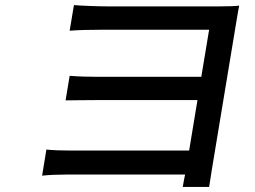

<svg xmlns="http://www.w3.org/2000/svg" viewBox="-20 -701 996 750"><path d="M144.5 -14.9 161.2 -116.8Q197.1 -112.9 257.8 -112.9H718.8L751.4 -310H350.5Q327.1 -310 286.6 -309.5Q246.1 -308.9 236.2 -308.9L252.1 -404.8Q300.8 -400.9 364.3 -400.9H766.3L796.9 -584.9H382.8Q298.3 -584.9 252.1 -581L268.8 -681.1Q288.7 -679.3 330.3 -677.7Q371.8 -676.1 397.7 -676.1H839.8Q891 -676.1 914.4 -679Q911.9 -669 902.7 -612.9L806.8 -34.1Q805 -23.8 801.8 -1.8Q798.7 20.2 796.9 29.1H693.9Q698.9 -1.1 703.1 -19.2H242.2Q187.1 -19.2 144.5 -14.9Z"/></svg>

Font: Karasuma Gothic
Style: Medium Italic
Weight: 500
Italic angle: 9.39998°
Designer: Rasmus Andersson / Ryoko Nishizuka
Foundry: Genbu
Version: Version 1.00